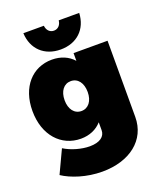

<svg xmlns="http://www.w3.org/2000/svg" viewBox="-172 -877 999 1189"><g transform="rotate(-20 327.0 -282.5)"><path d="M311 -595C418 -595 490 -663 495 -769H360C357 -739 338 -719 311 -719C284 -719 265 -739 262 -769H127C132 -663 204 -595 311 -595ZM377 -547V-496C343 -534 295 -555 236 -555C107 -555 15 -454 15 -297C15 -136 111 -33 240 -33C297 -33 344 -54 377 -91V-39C377 3 341 30 275 30C222 30 156 12 108 -18L37 133C94 171 190 204 295 204C476 204 601 107 601 -45V-547ZM301 -193C255 -193 225 -232 225 -291C225 -351 255 -390 301 -390C347 -390 377 -351 377 -291C377 -232 347 -193 301 -193Z"/></g></svg>

Font: Montserrat-Arabic Black
Style: Regular
Weight: 900
Designer: Mohamed Gaber
Foundry: Kief Type Foundry
Version: Version 5.008;PS 005.008;hotconv 1.0.88;makeotf.lib2.5.64775